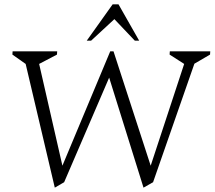

<svg xmlns="http://www.w3.org/2000/svg" viewBox="-20 -848 989 883"><path d="M232 15 98 -554 37 -597 38 -612H243L242 -597L160 -554L267 -86L487 -612H502L673 -86L827 -554L760 -597L761 -612H947L946 -597L874 -555L684 -10L640 15L482 -491L275 -10ZM379 -661 498 -828H525L620 -661H600L506 -760L399 -661Z"/></svg>

Font: Ancizar Serif Light
Style: Italic
Weight: 300
Italic angle: -4°
Designer: Cesar Puertas, Viviana Monsalve, Julian Moncada, Julian Prieto, Jose Castro, Felipe Aragon, Mariel Hernandez, Sara Alarc
Version: Version 8.100